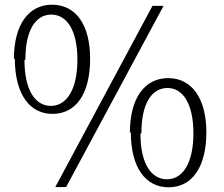

<svg xmlns="http://www.w3.org/2000/svg" viewBox="-20 -763 954 816"><path d="M43 -515C43 -364 105 -279 203 -279C302 -279 363 -363 363 -513C363 -660 301 -743 201 -743C102 -743 39 -659 39 -511ZM88 -511C88 -634 131 -701 198 -701C265 -701 309 -633 309 -509C309 -384 264 -313 196 -313C128 -313 84 -383 84 -507ZM215 32H261L675 -738H628ZM536 -202C536 -51 598 33 697 33C794 33 857 -50 857 -200C857 -348 793 -431 695 -431C595 -431 532 -347 532 -198ZM581 -198C581 -322 624 -389 692 -389C758 -389 802 -321 802 -196C802 -71 757 -1 690 -1C621 -1 577 -70 577 -194Z"/></svg>

Font: GenEiGothic-pro-Light
Style: Regular
Weight: 300
Designer: Ryoko NISHIZUKA (kana & ideographs); Paul D. Hunt (Latin, Greek & Cyrillic); Wenlong ZHANG (bopomofo); Sandoll Communica
Foundry: Adobe Systems Incorporated; o_tamon
Version: Version 1.000.140830